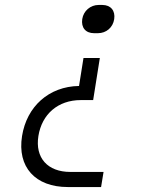

<svg xmlns="http://www.w3.org/2000/svg" viewBox="-20 -575 640 775"><path d="M360 -441H375C409 -441 436 -464 441 -498C446 -532 427 -555 393 -555H378C345 -555 317 -531 312 -498C307 -464 325 -441 360 -441ZM254 180H388L398 119H264C172 119 121 62 135 -26C149 -114 214 -171 306 -171H356L383 -341H317L299 -228C177 -226 88 -145 69 -26C49 99 122 180 254 180Z"/></svg>

Font: JetBrains Mono ExtraLight
Style: Italic
Weight: 240
Italic angle: -9°
Monospace: yes
Designer: Philipp Nurullin, Konstantin Bulenkov
Foundry: JetBrains
Version: Version 2.305